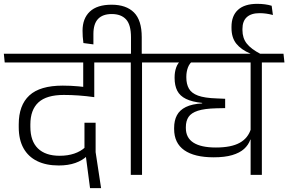

<svg xmlns="http://www.w3.org/2000/svg" viewBox="-36 -910 1500 999"><path d="M339.5 -585H553L548 -630.5H335ZM454 -600.5H397.5V-481H454ZM-11.5 -585H568L563.5 -630.5H-16ZM397 -423.5 454.5 -405.5V-601.5H397ZM461.5 -271.5H403.5V-120L408.5 -113.5L432.5 69H490L461.5 -118.5ZM274.5 -99.5Q200.5 -99.5 161.2 -137.8Q122 -176 122 -250.5V-262.5Q122 -338.5 164 -377.2Q206 -416 296 -416Q334.5 -416 373.2 -413.2Q412 -410.5 454.5 -404.5V-450.5Q412.5 -457 371.8 -460.8Q331 -464.5 290.5 -464.5Q172 -464.5 116.8 -413.5Q61.5 -362.5 61.5 -263V-248.5Q61.5 -183.5 86.2 -139Q111 -94.5 157.5 -71.8Q204 -49 269.5 -49Q319 -49 356.2 -62.2Q393.5 -75.5 417 -98.5L407.5 -144Q383.5 -122 350 -110.8Q316.5 -99.5 274.5 -99.5Z M703 0V-600.5H644.5V0ZM820 -585 815.5 -630.5H527L532.5 -585ZM544.5 -885.5Q469.5 -885.5 431.5 -849.8Q393.5 -814 393.5 -750Q393.5 -734.5 394.5 -719.2Q395.5 -704 398 -686L450 -679V-733Q450 -786 474.2 -811.5Q498.5 -837 545.5 -837Q594 -837 619.8 -809.2Q645.5 -781.5 645.5 -716V-623H701.5V-716.5Q701.5 -805 661 -845.2Q620.5 -885.5 544.5 -885.5Z M1326.5 -600.5H1268V0H1326.5ZM1211 -585H1444L1439 -630.5H1206.5ZM787 -585H1393.5L1388.5 -630.5H782.5ZM1016 -374.5V-372Q963 -369 931 -353.2Q899 -337.5 884.5 -310.2Q870 -283 870 -244V-239Q870 -165.5 922.8 -128.5Q975.5 -91.5 1076 -91.5Q1133.5 -91.5 1172.2 -103Q1211 -114.5 1233.8 -135Q1256.5 -155.5 1266.5 -183.5H1272L1270 -241Q1255.5 -191.5 1211.2 -167Q1167 -142.5 1087.5 -142.5Q1010 -142.5 970.5 -167.8Q931 -193 931 -244V-248.5Q931 -280.5 945 -301.5Q959 -322.5 993.5 -333.8Q1028 -345 1089.5 -346.5L1135.5 -347.5V-396L1090.5 -398Q1028.5 -400 994.5 -412.5Q960.5 -425 947 -448.8Q933.5 -472.5 933.5 -507V-511Q933.5 -536.5 941.8 -558.8Q950 -581 970.5 -596.5H906.5Q888.5 -581.5 880.5 -558.2Q872.5 -535 872.5 -508V-504Q872.5 -465 886.2 -438Q900 -411 931.5 -395.5Q963 -380 1016 -374.5Z M1321 -622.5V-628.5Q1270 -655 1247.8 -683.5Q1225.5 -712 1225.5 -753.5V-759.5Q1225.5 -800 1248.2 -820.8Q1271 -841.5 1314.5 -841.5Q1332 -841.5 1348.5 -839.2Q1365 -837 1384 -832L1377.5 -880Q1361.5 -885 1342.5 -887.5Q1323.5 -890 1302.5 -890Q1236.5 -890 1202.5 -859Q1168.5 -828 1168.5 -770.5V-764.5Q1168.5 -714 1193.5 -682.8Q1218.5 -651.5 1267 -631V-622.5Z"/></svg>

Font: Anek Devanagari Light
Style: Regular
Weight: 300
Designer: Kailash Malviya (Devanagari) & Yesha Goshar (Latin)
Foundry: Ek Type
Version: Version 1.003